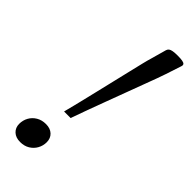

<svg xmlns="http://www.w3.org/2000/svg" viewBox="-228 -729 776 776"><g transform="rotate(45 160.0 -341.0)"><path d="M319 -670.5 297 -603.5Q293 -591 283.8 -566Q274.5 -541 262 -507.5Q249.5 -474 235 -435.2Q220.5 -396.5 205.5 -356.2Q190.5 -316 176.2 -277.2Q162 -238.5 150.5 -205.5H113Q121.5 -238.5 131 -277.2Q140.5 -316 150 -356.2Q159.5 -396.5 168.8 -435.2Q178 -474 186 -507.5Q194 -541 200 -566Q206 -591 210 -603.5L229 -671.5Q231 -678.5 236.2 -682.5Q241.5 -686.5 251.5 -688.2Q261.5 -690 278 -690Q295.5 -690 305.2 -688.2Q315 -686.5 318.2 -682.2Q321.5 -678 319 -670.5ZM97.5 -118Q122.5 -118 137 -104.2Q151.5 -90.5 151.5 -68Q151.5 -48 142 -30.8Q132.5 -13.5 115.2 -3Q98 7.5 74.5 7.5Q49.5 7.5 34.8 -6.2Q20 -20 20 -42Q20 -62.5 29.5 -79.8Q39 -97 56.5 -107.5Q74 -118 97.5 -118Z"/></g></svg>

Font: Newsreader
Style: Italic
Weight: 400
Italic angle: -17°
Designer: Hugues Gentile
Foundry: Production Type
Version: Version 1.003